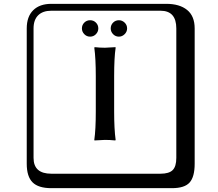

<svg xmlns="http://www.w3.org/2000/svg" viewBox="-20 -774 1140 1006"><path d="M481.9 -374Q481.9 -468.3 474.1 -523.9L476.1 -526.9Q503.9 -523.9 529.8 -523.9Q529.8 -523.9 585 -526.9L585.9 -523.9Q578.1 -472.2 578.1 -374V-190.9Q578.1 -96.7 585.9 -41L584 -38.1Q556.2 -41 529.8 -41Q529.8 -41 475.1 -38.1L474.1 -41Q481.9 -94.2 481.9 -190.9ZM249 -717.8Q204.1 -717.8 179.9 -693.8Q155.8 -669.9 155.8 -625V53.2Q155.8 136.2 249 136.2H820.8Q865.7 136.2 884.8 117.2Q903.8 98.1 903.8 53.2V-625Q903.8 -717.8 820.8 -717.8ZM1000 84Q1000 152.8 973.4 182.4Q946.8 211.9 880.9 211.9H249Q181.2 211.9 150.6 181.4Q120.1 150.9 120.1 84V-625Q120.1 -687 154.1 -720.5Q188 -753.9 249 -753.9H851.1Q920.9 -753.9 960.4 -721.9Q1000 -689.9 1000 -625ZM560.1 -625Q560.1 -643.1 572.5 -655.5Q585 -668 603 -668Q620.1 -668 633.1 -655.5Q646 -643.1 646 -625Q646 -607.9 633.1 -595Q620.1 -582 603 -582Q585 -582 572.5 -595Q560.1 -607.9 560.1 -625ZM409.2 -625Q409.2 -643.1 421.6 -655.5Q434.1 -668 452.1 -668Q470.2 -668 482.7 -655.5Q495.1 -643.1 495.1 -625Q495.1 -607.9 482.7 -595Q470.2 -582 452.1 -582Q434.1 -582 421.6 -595Q409.2 -607.9 409.2 -625Z"/></svg>

Font: Linux Biolinum Keyboard O
Style: Regular
Weight: 700
Designer: Philipp H. Poll
Foundry: Philipp H. Poll
Version: Version 0.6.1